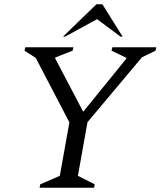

<svg xmlns="http://www.w3.org/2000/svg" viewBox="-20 -882 754 902"><path d="M166 0 169 -16 261 -56 306 -307 148 -610 95 -644 99 -660H325L321 -644L240 -612L239 -608L371 -357L573 -606L574 -610L504 -644L508 -660H714L711 -644L647 -613L391 -308L346 -56L425 -16L422 0ZM276 -710 433 -862H461L556 -710H546L436 -792L286 -710Z"/></svg>

Font: Spectral SC
Style: Italic
Weight: 400
Italic angle: -10°
Designer: Jean-Baptiste Levee
Foundry: Production Type
Version: Version 2.001